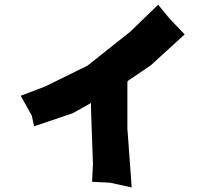

<svg xmlns="http://www.w3.org/2000/svg" viewBox="-20 -784 886 828"><path d="M662.1 -763.7 542 -647.5 357.4 -501 174.8 -411.1 69.3 -371.1 117.2 -285.2 127 -239.3 293.9 -295.9 372.1 -339.8 373 -296.9 380.9 -77.1 377 0 455.1 3.9 547.9 24.4 529.3 -230.5V-423.8L530.3 -434.6L629.9 -502L776.4 -635.7L711.9 -703.1Z"/></svg>

Font: MaokenAssortedSans-TC
Style: Regular
Weight: 500
Version: Version 0.83